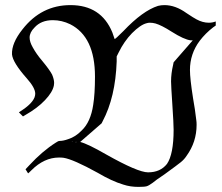

<svg xmlns="http://www.w3.org/2000/svg" viewBox="-20 -706 871 752"><path d="M90 -27 80 -43 95 -59Q146 -114 198 -147Q208 -154 213 -154Q228 -154 247 -161Q276 -170 300 -195Q335 -228 345 -295Q352 -338 352 -406Q352 -562 255 -611Q222 -627 187 -627Q141 -627 115 -598Q96 -579 96 -559Q96 -542 108 -521Q122 -495 145 -468Q174 -433 184 -414Q192 -395 192 -381Q192 -380 191.5 -376Q191 -372 191 -371Q186 -345 156 -313.5Q126 -282 80 -256L70 -250L54 -266Q104 -297 115 -324Q118 -332 118 -339Q118 -362 85 -399Q30 -461 27 -493Q25 -537 68 -591Q142 -686 256 -686Q376 -686 420 -579L429 -553Q432 -553 463 -584Q539 -664 599 -683Q611 -686 624 -686Q667 -686 710 -655Q740 -635 750 -630Q774 -617 798 -617Q812 -617 825 -622V-606L815 -599Q785 -576 762 -546Q724 -495 724 -432Q724 -398 736 -322Q744 -278 749 -234Q750 -228 750 -217Q750 -150 711 -96Q702 -82 688.5 -71Q675 -60 624 -23Q588 1 578 10Q563 21 554.5 23.5Q546 26 522 26Q490 26 463 17Q419 4 363 -29Q267 -82 229 -88Q223 -89 211 -89Q153 -89 103 -39Q91 -27 90 -27ZM660 -198Q660 -222 655 -296.5Q650 -371 650 -387Q650 -418 658 -452L660 -462L735 -548H727Q701 -551 652 -582Q613 -607 589 -614Q578 -617 567 -617Q560 -617 554 -615Q530 -609 497 -576Q466 -544 445 -501L437 -485V-465Q432 -325 382 -231L378 -223L294 -150Q323 -143 396 -101Q520 -31 560 -31Q608 -31 634 -64Q660 -102 660 -198ZM264 -150Q265 -151 263 -151H261Q261 -150 264 -150ZM280 -150H276V-149Q280 -149 280 -150Z"/></svg>

Font: MathJax_Fraktur
Style: Regular
Weight: 400
Version: Version 1.1